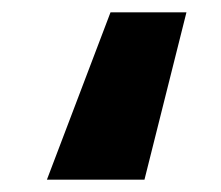

<svg xmlns="http://www.w3.org/2000/svg" viewBox="-20 -291 358 311"><path d="M159 -271 56 0H214L282 -271Z"/></svg>

Font: UULA Sans
Style: Bold
Weight: 700
Designer: Mohamed Gaber, Laura Garcia Mut
Foundry: Kief Type Foundry
Version: Version 3.006;hotconv 1.0.109;makeotfexe 2.5.65596